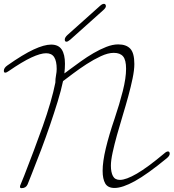

<svg xmlns="http://www.w3.org/2000/svg" viewBox="-20 -959 903 999"><path d="M835 -161Q846 -171 854 -171Q863 -171 863 -159Q863 -148 847 -135Q746 -52 681.5 -16.5Q617 19 576 19Q541 19 527.5 -4.5Q514 -28 514 -70Q514 -118 530.5 -187Q547 -256 576 -341Q602 -418 619 -485.5Q636 -553 636 -601Q636 -647 620.5 -665.5Q605 -684 572 -684Q542 -684 504.5 -666.5Q467 -649 430 -625Q393 -601 360.5 -576.5Q328 -552 308 -537Q298 -489 280 -430.5Q262 -372 240.5 -309Q219 -246 194.5 -181Q170 -116 146 -56Q132 -19 123.5 0.5Q115 20 92 20Q84 20 84 13Q84 8 86 4L106 -45Q130 -107 155 -173Q180 -239 202.5 -302.5Q225 -366 242 -424.5Q259 -483 268 -529Q268 -549 271.5 -567Q275 -585 275 -600Q275 -641 262 -661.5Q249 -682 220 -682Q191 -682 143.5 -660Q96 -638 25 -589Q14 -581 7 -581Q0 -581 0 -591Q0 -606 19 -619Q100 -676 155 -701.5Q210 -727 246 -727Q284 -727 301 -701.5Q318 -676 318 -627Q318 -604 315 -577Q321 -581 327.5 -586Q334 -591 342 -597Q369 -617 401 -640Q433 -663 466.5 -682.5Q500 -702 533 -715Q566 -728 595 -728Q637 -728 658 -705.5Q679 -683 679 -626Q679 -595 670 -551.5Q661 -508 647.5 -458.5Q634 -409 618 -356.5Q602 -304 588.5 -255.5Q575 -207 566 -165.5Q557 -124 557 -97Q557 -63 567.5 -43Q578 -23 604 -23Q636 -23 692 -55.5Q748 -88 835 -161ZM501 -929Q512 -939 521 -939Q526 -939 528.5 -935.5Q531 -932 531 -927Q531 -918 516 -905L346 -753Q333 -742 326 -742Q317 -742 317 -753Q317 -764 331 -777Z"/></svg>

Font: Discipuli Britannica
Style: Regular
Weight: 400
Designer: Peter Wiegel
Foundry: Peter Wiegel
Version: Version 0.001 2009